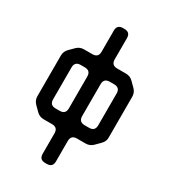

<svg xmlns="http://www.w3.org/2000/svg" viewBox="-220 -818 1009 1139"><g transform="rotate(30 284.5 -248.0)"><path d="M238 174Q238 214 278 214H289Q329 214 329 174V34Q329 -6 369 -6H428Q457 -6 477 -26L509 -58Q531 -80 529 -108V-384Q529 -413 509 -433L477 -465Q457 -485 428 -485H368Q328 -485 328 -525V-670Q328 -710 288 -710H278Q238 -710 238 -670V-525Q238 -485 198 -485H141Q112 -485 92 -465L60 -433Q40 -413 40 -384V-108Q39 -80 60 -58L92 -26Q112 -6 141 -6H198Q238 -6 238 34ZM130 -137V-355Q130 -395 170 -395H198Q238 -395 238 -355V-137Q238 -97 198 -97H170Q130 -97 130 -137ZM329 -137V-355Q329 -395 369 -395H399Q439 -395 439 -355V-137Q439 -97 399 -97H369Q329 -97 329 -137Z"/></g></svg>

Font: WDXL Lubrifont SC
Style: Regular
Weight: 400
Designer: [WDXL Lubrifont] Copyright 2020-2022 (c) NightFurySL2001, Skr-ZERO; [ZCOOL QingKe HuangYou] Copyright 2018-2022 (c) The 
Version: Version 2.001;hotconv 1.1.1;makeotfexe 2.6.0